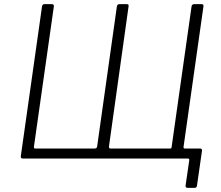

<svg xmlns="http://www.w3.org/2000/svg" viewBox="-20 -762 1063 923"><path d="M89 0Q79 0 80 -11L182 -731Q183 -737 186 -739.5Q189 -742 193 -742H229Q240 -742 239 -732L143 -56Q142 -48 150 -48H434Q446 -48 447 -58L542 -732Q544 -742 554 -742H589Q595 -742 597 -739.5Q599 -737 598 -731L504 -59Q503 -48 511 -48H798Q805 -48 805 -55L901 -732Q903 -742 914 -742H949Q954 -742 956.5 -739.5Q959 -737 958 -731L856 -11Q855 0 845 0ZM883 141Q871 141 872 131L890 7Q890 0 883 0H829L862 -56Q862 -48 869 -48H942Q952 -48 951 -37L927 130Q926 136 923.5 138.5Q921 141 916 141Z"/></svg>

Font: Libre Franklin ExtraLight
Style: Italic
Weight: 250
Italic angle: -8°
Designer: Pablo Impallari, Rodrigo Fuenzalida, Nhung Nguyen
Foundry: Impallari Type
Version: Version 3.000